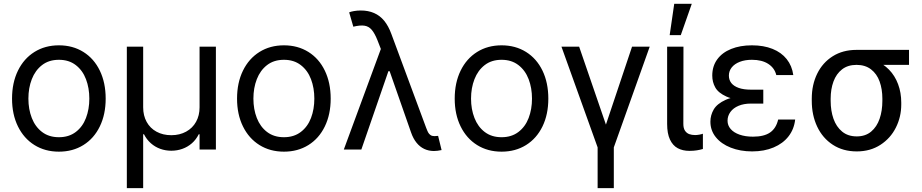

<svg xmlns="http://www.w3.org/2000/svg" viewBox="-20 -771 4756 990"><path d="M42.1 -262.4Q42.1 -344.3 72.5 -406.6Q102.9 -468.9 157.6 -503.1Q212.4 -537.3 283.8 -537.3Q355.3 -537.3 410 -503.1Q464.8 -468.9 494.8 -406.6Q524.9 -344.3 524.9 -262.4Q524.9 -181.3 494.8 -119.3Q464.8 -57.3 410 -23.1Q355.3 11 283.8 11Q212.4 11 157.6 -23.1Q102.9 -57.3 72.5 -119.3Q42.1 -181.3 42.1 -262.4ZM440.6 -262.4Q440.6 -317.3 423.3 -362.7Q406.1 -408.1 370.7 -435.4Q335.3 -462.7 283.8 -462.7Q232 -462.7 196.8 -435.4Q161.6 -408.1 144 -362.7Q126.4 -317.3 126.4 -262.4Q126.4 -207.9 144 -162.6Q161.6 -117.4 196.8 -90.5Q232 -63.5 283.8 -63.5Q335.3 -63.5 370.7 -90.5Q406.1 -117.4 423.3 -162.6Q440.6 -207.9 440.6 -262.4Z M634 -530.4H718.2V-217.5Q718.2 -175.1 736.2 -142.4Q754.1 -109.8 787.1 -91.9Q820.1 -73.9 863.3 -73.9Q906.4 -73.9 939.7 -92.2Q973.1 -110.5 991 -143Q1009 -175.4 1009 -217.5V-530.4H1093.2V0H1009V-78.7H1004.8Q991 -51.1 969.3 -32.1Q947.5 -13.1 920.4 -3.5Q893.3 6.2 863.3 6.2Q833.6 6.2 806.6 -3.5Q779.7 -13.1 757.9 -32.3Q736.2 -51.5 722.4 -78.7H718.2V198.9H634Z M1202.3 -262.4Q1202.3 -344.3 1232.7 -406.6Q1263.1 -468.9 1317.9 -503.1Q1372.6 -537.3 1444.1 -537.3Q1515.5 -537.3 1570.3 -503.1Q1625 -468.9 1655 -406.6Q1685.1 -344.3 1685.1 -262.4Q1685.1 -181.3 1655 -119.3Q1625 -57.3 1570.3 -23.1Q1515.5 11 1444.1 11Q1372.6 11 1317.9 -23.1Q1263.1 -57.3 1232.7 -119.3Q1202.3 -181.3 1202.3 -262.4ZM1600.8 -262.4Q1600.8 -317.3 1583.6 -362.7Q1566.3 -408.1 1530.9 -435.4Q1495.5 -462.7 1444.1 -462.7Q1392.3 -462.7 1357 -435.4Q1321.8 -408.1 1304.2 -362.7Q1286.6 -317.3 1286.6 -262.4Q1286.6 -207.9 1304.2 -162.6Q1321.8 -117.4 1357 -90.5Q1392.3 -63.5 1444.1 -63.5Q1495.5 -63.5 1530.9 -90.5Q1566.3 -117.4 1583.6 -162.6Q1600.8 -207.9 1600.8 -262.4Z M2099.4 -88.4 1973.8 -447.5 1947.5 -509 1926.8 -562.2Q1912.3 -599.1 1896.8 -617.2Q1881.2 -635.4 1858.9 -638.6Q1836.7 -641.9 1801.8 -633.3L1780.4 -707.2Q1788.3 -711 1804.9 -713.9Q1821.5 -716.9 1840.5 -716.9Q1878.8 -716.9 1909 -703.7Q1939.2 -690.6 1961.2 -663.7Q1983.1 -636.7 1997.9 -596L2178.2 -109.8Q2178.2 -109.1 2178.9 -108.4Q2183.4 -96 2187.7 -88.1Q2192 -80.1 2199.8 -74.6Q2207.5 -69.1 2219.6 -69.1Q2222 -69.1 2224.8 -69.4Q2227.6 -69.8 2230.7 -69.8Q2234.8 -70.1 2239 -70.4L2256.9 2.8Q2245.2 5.2 2235.7 6.4Q2226.2 7.6 2217.5 7.6Q2190.3 7.6 2167.6 -3.1Q2145 -13.8 2127.8 -35Q2110.5 -56.3 2099.4 -88.4ZM1959.9 -562.2 1995.2 -404H1982.7L1843.2 0H1752.8Z M2324.6 -262.4Q2324.6 -344.3 2355 -406.6Q2385.4 -468.9 2440.1 -503.1Q2494.8 -537.3 2566.3 -537.3Q2637.8 -537.3 2692.5 -503.1Q2747.2 -468.9 2777.3 -406.6Q2807.3 -344.3 2807.3 -262.4Q2807.3 -181.3 2777.3 -119.3Q2747.2 -57.3 2692.5 -23.1Q2637.8 11 2566.3 11Q2494.8 11 2440.1 -23.1Q2385.4 -57.3 2355 -119.3Q2324.6 -181.3 2324.6 -262.4ZM2723.1 -262.4Q2723.1 -317.3 2705.8 -362.7Q2688.5 -408.1 2653.1 -435.4Q2617.7 -462.7 2566.3 -462.7Q2514.5 -462.7 2479.3 -435.4Q2444.1 -408.1 2426.5 -362.7Q2408.8 -317.3 2408.8 -262.4Q2408.8 -207.9 2426.5 -162.6Q2444.1 -117.4 2479.3 -90.5Q2514.5 -63.5 2566.3 -63.5Q2617.7 -63.5 2653.1 -90.5Q2688.5 -117.4 2705.8 -162.6Q2723.1 -207.9 2723.1 -262.4Z M2966.2 -530.4 3104.3 -128.5 3239 -530.4H3330.1L3145 -11V198.9H3061.5V-11L2875 -530.4Z M3504.1 -530.4 3503.5 -132.6Q3503.5 -109.5 3512.1 -96.9Q3520.7 -84.3 3534 -79.4Q3547.3 -74.6 3564.2 -74.6Q3573.9 -74.6 3586.2 -76.8Q3598.4 -79.1 3604.3 -81.5V-2.8Q3590.5 1.4 3573.5 4.1Q3556.6 6.9 3534.5 6.9Q3500 6.9 3474.4 -6.9Q3448.9 -20.7 3434.4 -51.6Q3419.9 -82.5 3419.9 -131.9V-530.4ZM3456.5 -751.4H3547L3490.3 -589.8H3433Z M3915.7 -276.2V-236.9H3851.5Q3815.6 -236.9 3788.3 -225.5Q3761 -214.1 3746.2 -193.7Q3731.4 -173.3 3731.4 -148.5Q3731.4 -124.3 3747.6 -105.7Q3763.8 -87 3793.5 -76.7Q3823.2 -66.3 3862.6 -66.3Q3919.5 -66.3 3950.8 -87.9Q3982 -109.5 3992.4 -154.7H4080.1Q4074.6 -105 4045.9 -68Q4017.3 -31.1 3968.9 -10.7Q3920.6 9.7 3858.4 9.7Q3797 9.7 3747.9 -9.7Q3698.9 -29 3670.9 -63.7Q3643 -98.4 3643 -143.6Q3643 -177.1 3660.2 -206.7Q3677.5 -236.2 3721.7 -256.2Q3765.9 -276.2 3842.5 -276.2ZM3652.6 -381.2Q3652.6 -429.6 3678.2 -464.8Q3703.7 -500 3750 -518.6Q3796.3 -537.3 3857 -537.3Q3917.5 -537.3 3963.2 -519Q4009 -500.7 4036.4 -466.2Q4063.9 -431.6 4070.4 -384H3982.7Q3974.1 -420.2 3941.5 -441.5Q3908.8 -462.7 3857 -462.7Q3821.5 -462.7 3794.7 -452.3Q3768 -442 3753.1 -423.5Q3738.3 -405 3738.3 -381.2Q3738.3 -358.8 3751 -342.7Q3763.8 -326.7 3789 -317.7Q3814.2 -308.7 3851.5 -308.7H3915.7V-254.1H3842.5Q3767.6 -254.1 3725.7 -273.1Q3683.7 -292.1 3668.2 -319.9Q3652.6 -347.7 3652.6 -381.2Z M4396.4 -513.8Q4406.8 -512.4 4415.9 -507.1Q4425.1 -501.7 4438.5 -491.7Q4445.8 -486.2 4454.2 -480.7Q4462.7 -475.1 4471.9 -469.6Q4481 -464.1 4491.7 -459.9Q4533.5 -443 4564.1 -411.8Q4594.6 -380.5 4610.8 -336.8Q4627.1 -293.2 4627.1 -241.7V-232Q4627.1 -168.5 4599.4 -113.3Q4571.8 -58 4519.7 -24.2Q4467.5 9.7 4397.8 9.7Q4326.7 9.7 4274.2 -24.5Q4221.7 -58.7 4193.7 -117.9Q4165.7 -177.1 4165.7 -251.4V-262.4Q4165.7 -333.9 4193.7 -391.1Q4221.7 -448.2 4273.8 -481Q4326 -513.8 4396.4 -513.8ZM4397.8 -67.7Q4442.3 -67.7 4471.9 -92.5Q4501.4 -117.4 4515.5 -158.7Q4529.7 -199.9 4529.7 -251.4V-262.4Q4529.7 -311.1 4515.5 -350.7Q4501.4 -390.2 4471.3 -413.3Q4441.3 -436.5 4396.4 -436.5Q4351.5 -436.5 4321.8 -413.3Q4292.1 -390.2 4277.6 -350.7Q4263.1 -311.1 4263.1 -262.4V-251.4Q4263.1 -199.9 4277.6 -158.7Q4292.1 -117.4 4322.2 -92.5Q4352.2 -67.7 4397.8 -67.7ZM4667.1 -436.5H4396.4V-513.8H4667.1Z"/></svg>

Font: Pretendard Variable
Style: Regular
Weight: 400
Designer: Base glyphs from Inter by Rasmus Andersson; Hangul glyphs from Noto Sans CJK(Source Han Sans) by Jang Soo-young and Kang
Foundry: Kil Hyung-jin
Version: Version 1.100;FEAKit 1.0